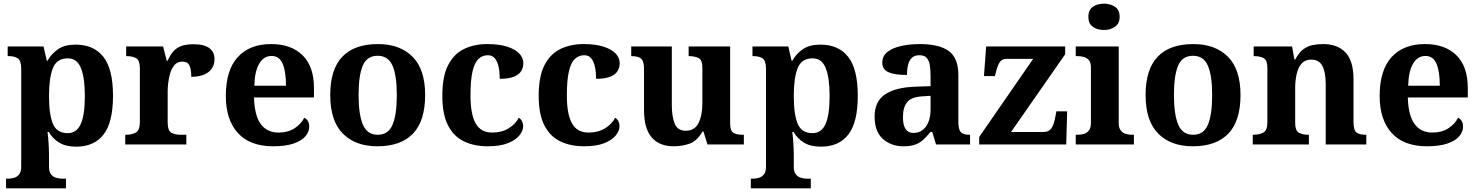

<svg xmlns="http://www.w3.org/2000/svg" viewBox="-20 -790 8089 1050"><path d="M13 240V187H25Q40 187 56.5 182.5Q73 178 84.5 164Q96 150 96 122V-413Q96 -459 77 -471Q58 -483 29 -483H22V-536H218L236 -458H240Q262 -497 298.5 -521.5Q335 -546 393 -546Q493 -546 545.5 -479Q598 -412 598 -266Q598 -121 546.5 -54.5Q495 12 397 12Q340 12 304.5 -9.5Q269 -31 247 -68H240Q242 -54 244 -30.5Q246 -7 247 15.5Q248 38 248 53V122Q248 150 259.5 164Q271 178 288 182.5Q305 187 319 187H341V240ZM350 -62Q400 -62 422 -112.5Q444 -163 444 -265Q444 -365 422.5 -418Q401 -471 351 -471Q291 -471 269.5 -418Q248 -365 248 -266Q248 -163 269.5 -112.5Q291 -62 350 -62Z M665 0V-53H668Q702 -53 723.5 -65.5Q745 -78 745 -125V-415Q745 -459 725.5 -471Q706 -483 673 -483H670V-536H872L891.5 -458H896.6Q910 -488 927 -508Q944 -528 970.5 -538Q997 -548 1038 -548Q1096.6 -548 1124.8 -526.9Q1153 -505.8 1153 -467Q1153 -421 1119.5 -395.5Q1086 -370 1026 -370Q1026 -411 1016 -432Q1006 -453 977 -453Q951 -453 935 -435Q919 -417 911 -390.5Q903 -364 900 -337Q897 -310 897 -293V-120Q897 -76 917 -64.5Q937 -53 967 -53H999V0Z M1474 10Q1347 10 1281 -62.5Q1215 -135 1215 -265Q1215 -406 1280 -477.5Q1345 -549 1463 -549Q1572 -549 1634.5 -488Q1697 -427 1697 -308V-257H1369Q1372 -157 1406.5 -111Q1441 -65 1503 -65Q1555 -65 1591 -88.5Q1627 -112 1644 -146Q1658 -139 1664.5 -126.5Q1671 -114 1671 -97Q1671 -69 1650 -44.5Q1629 -20 1585.5 -5Q1542 10 1474 10ZM1544 -321Q1544 -398 1526 -441Q1508 -484 1465 -484Q1423 -484 1398 -442.5Q1373 -401 1371 -321Z M2043.6 10Q1924 10 1855 -59.3Q1786 -128.7 1786 -270.3Q1786 -411 1852.1 -480Q1918.2 -549 2047 -549Q2167 -549 2236 -480Q2305 -411 2305 -270.3Q2305 -128.7 2238.5 -59.3Q2172 10 2043.6 10ZM2046 -53Q2104 -53 2127 -108.5Q2150 -164 2150 -270.5Q2150 -377 2126.5 -431Q2103 -485 2045 -485Q1987 -485 1964 -431.2Q1941 -377.5 1941 -270Q1941 -164 1964.5 -108.5Q1988 -53 2046 -53Z M2647 10Q2574 10 2518 -16.5Q2462 -43 2430.5 -103.5Q2399 -164 2399 -266Q2399 -374 2431.5 -435.5Q2464 -497 2519.5 -523Q2575 -549 2644 -549Q2709 -549 2753 -535Q2797 -521 2819.5 -497.5Q2842 -474 2842 -444Q2842 -423 2831.5 -403.5Q2821 -384 2793 -371.5Q2765 -359 2713 -359Q2713 -394 2707 -423Q2701 -452 2687 -470Q2673 -488 2648 -488Q2619 -488 2597.5 -468.5Q2576 -449 2564.5 -401Q2553 -353 2553 -267Q2553 -166 2581 -115.5Q2609 -65 2672 -65Q2724 -65 2762 -88.5Q2800 -112 2817 -146Q2829 -139 2835 -126.5Q2841 -114 2841 -100Q2841 -75 2820.5 -49.5Q2800 -24 2757.5 -7Q2715 10 2647 10Z M3174 10Q3101 10 3045 -16.5Q2989 -43 2957.5 -103.5Q2926 -164 2926 -266Q2926 -374 2958.5 -435.5Q2991 -497 3046.5 -523Q3102 -549 3171 -549Q3236 -549 3280 -535Q3324 -521 3346.5 -497.5Q3369 -474 3369 -444Q3369 -423 3358.5 -403.5Q3348 -384 3320 -371.5Q3292 -359 3240 -359Q3240 -394 3234 -423Q3228 -452 3214 -470Q3200 -488 3175 -488Q3146 -488 3124.5 -468.5Q3103 -449 3091.5 -401Q3080 -353 3080 -267Q3080 -166 3108 -115.5Q3136 -65 3199 -65Q3251 -65 3289 -88.5Q3327 -112 3344 -146Q3356 -139 3362 -126.5Q3368 -114 3368 -100Q3368 -75 3347.5 -49.5Q3327 -24 3284.5 -7Q3242 10 3174 10Z M3664 10Q3586 10 3544 -38.5Q3502 -87 3502 -188V-412Q3502 -456 3486 -469.5Q3470 -483 3434 -483H3432V-536H3654V-216Q3654 -152 3670 -113.5Q3686 -75 3730 -75Q3778 -75 3799.5 -116Q3821 -157 3821 -227V-419Q3821 -463 3799.5 -473Q3778 -483 3749 -483H3746V-536H3973V-116Q3973 -73 3992 -63Q4011 -53 4040 -53H4048V0H3849L3827 -71H3822Q3792 -19 3751.5 -4.5Q3711 10 3664 10Z M4086 240V187H4098Q4113 187 4129.5 182.5Q4146 178 4157.5 164Q4169 150 4169 122V-413Q4169 -459 4150 -471Q4131 -483 4102 -483H4095V-536H4291L4309 -458H4313Q4335 -497 4371.5 -521.5Q4408 -546 4466 -546Q4566 -546 4618.5 -479Q4671 -412 4671 -266Q4671 -121 4619.5 -54.5Q4568 12 4470 12Q4413 12 4377.5 -9.5Q4342 -31 4320 -68H4313Q4315 -54 4317 -30.5Q4319 -7 4320 15.5Q4321 38 4321 53V122Q4321 150 4332.5 164Q4344 178 4361 182.5Q4378 187 4392 187H4414V240ZM4423 -62Q4473 -62 4495 -112.5Q4517 -163 4517 -265Q4517 -365 4495.5 -418Q4474 -471 4424 -471Q4364 -471 4342.5 -418Q4321 -365 4321 -266Q4321 -163 4342.5 -112.5Q4364 -62 4423 -62Z M4920 10Q4854 10 4808.5 -30Q4763 -70 4763 -153Q4763 -234 4819 -273Q4875 -312 4987 -316L5069 -318.8V-374Q5069 -407.6 5065 -433.3Q5061 -459 5048 -473.5Q5035 -488 5007.5 -488Q4982 -488 4967 -474Q4952 -460 4946 -435.5Q4940 -411 4940 -380Q4873 -380 4839 -395Q4805 -410 4805 -447Q4805 -483.8 4833 -505.9Q4861 -528 4907.9 -538.5Q4954.8 -549 5010.8 -549Q5116 -549 5168.5 -511Q5221 -473 5221 -379.3V-124Q5221 -82.6 5234 -67.8Q5247 -53 5281 -53H5285V0H5099L5078 -69H5069.4Q5047 -42 5027.5 -24.5Q5008 -7 4983 1.5Q4958 10 4920 10ZM4975.2 -63Q5018.2 -63 5043.6 -98Q5069 -133 5069 -191V-266L5023.8 -263.2Q4963.9 -259.5 4940.9 -231.4Q4918 -203.3 4918 -148.8Q4918 -63 4975.2 -63Z M5335 0V-41L5630 -468H5484Q5462 -468 5450 -453.5Q5438 -439 5427 -398L5421 -374H5361L5373 -536H5805V-493L5509 -68H5685Q5715 -68 5729 -87Q5743 -106 5751 -149L5757 -181H5816L5811 0Z M5863 0V-53H5875Q5890 -53 5906.5 -57.5Q5923 -62 5934.5 -75.9Q5946 -89.8 5946 -117.7V-422Q5946 -448.9 5934 -462Q5922 -475 5905.5 -479Q5889 -483 5875 -483H5863V-536H6098V-118Q6098 -90 6109.5 -76Q6121 -62 6138 -57.5Q6155 -53 6169 -53H6181V0ZM6017.1 -626Q5981 -626 5956.5 -643.5Q5932 -661 5932 -698Q5932 -736 5956.8 -753Q5981.5 -770 6017.5 -770Q6052 -770 6077.5 -753Q6103 -736 6103 -698Q6103 -661 6077.4 -643.5Q6051.8 -626 6017.1 -626Z M6502.6 10Q6383 10 6314 -59.3Q6245 -128.7 6245 -270.3Q6245 -411 6311.1 -480Q6377.2 -549 6506 -549Q6626 -549 6695 -480Q6764 -411 6764 -270.3Q6764 -128.7 6697.5 -59.3Q6631 10 6502.6 10ZM6505 -53Q6563 -53 6586 -108.5Q6609 -164 6609 -270.5Q6609 -377 6585.5 -431Q6562 -485 6504 -485Q6446 -485 6423 -431.2Q6400 -377.5 6400 -270Q6400 -164 6423.5 -108.5Q6447 -53 6505 -53Z M6831 0V-53H6833Q6867 -53 6889 -65Q6911 -77 6911 -122V-418.4Q6911 -460.2 6891.5 -471.6Q6872 -483 6839 -483H6836V-536H7046L7058.7 -465H7063.5Q7084 -503 7107.5 -520.5Q7131 -538 7158.3 -543.5Q7185.7 -549 7216.9 -549Q7294 -549 7338 -503.2Q7382 -457.4 7382 -356V-123.8Q7382 -77.6 7398.5 -65.3Q7415 -53 7449 -53H7452V0H7230V-329Q7230 -394 7212.1 -429Q7194.3 -464 7149.8 -464Q7117 -464 7098.2 -442.5Q7079.3 -420.9 7071.2 -385.5Q7063 -350.1 7063 -309V-118Q7063 -76 7082.5 -64.5Q7102 -53 7135 -53H7138V0Z M7784 10Q7657 10 7591 -62.5Q7525 -135 7525 -265Q7525 -406 7590 -477.5Q7655 -549 7773 -549Q7882 -549 7944.5 -488Q8007 -427 8007 -308V-257H7679Q7682 -157 7716.5 -111Q7751 -65 7813 -65Q7865 -65 7901 -88.5Q7937 -112 7954 -146Q7968 -139 7974.5 -126.5Q7981 -114 7981 -97Q7981 -69 7960 -44.5Q7939 -20 7895.5 -5Q7852 10 7784 10ZM7854 -321Q7854 -398 7836 -441Q7818 -484 7775 -484Q7733 -484 7708 -442.5Q7683 -401 7681 -321Z"/></svg>

Font: Noto Naskh Arabic UI
Style: Regular
Weight: 400
Designer: Monotype Design Team, David Williams, Mohamad Dakak and Nizar Qandah
Foundry: Monotype Imaging Inc.
Version: Version 2.014